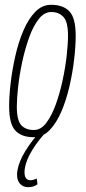

<svg xmlns="http://www.w3.org/2000/svg" viewBox="-20 -561 359 799"><path d="M120 10Q70 10 44 -17.5Q18 -45 18 -119Q18 -162 24.5 -217Q31 -272 44 -329Q57 -386 77.5 -434Q98 -482 126.5 -511.5Q155 -541 193 -541Q243 -541 269 -513.5Q295 -486 295 -412Q295 -369 288.5 -313.5Q282 -258 269 -201.5Q256 -145 235.5 -97Q215 -49 186.5 -19.5Q158 10 120 10ZM121 -20Q150 -20 172.5 -49.5Q195 -79 212 -126Q229 -173 240.5 -226.5Q252 -280 257.5 -329.5Q263 -379 263 -413Q263 -470 244 -490.5Q225 -511 193 -511Q164 -511 141 -481.5Q118 -452 101 -404.5Q84 -357 72.5 -303.5Q61 -250 55.5 -200.5Q50 -151 50 -118Q50 -60 68.5 -40Q87 -20 121 -20ZM138 -4 163 -2Q125 41 103.5 82.5Q82 124 82 156Q82 189 107 189Q118 189 133 182L136 206Q120 218 97 218Q77 218 64 204.5Q51 191 51 167Q51 99 138 -4Z"/></svg>

Font: Georama Condensed ExtraLight
Style: Italic
Weight: 200
Width: 3
Italic angle: -9°
Designer: Jean-Baptiste Levee
Foundry: Production Type
Version: Version 1.000